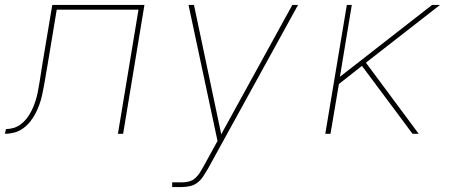

<svg xmlns="http://www.w3.org/2000/svg" viewBox="-52 -540 1872 775"><path d="M-32 0 -28 -19Q-13 -19 2.5 -23.5Q18 -28 31.5 -38Q45 -48 55.5 -61.5Q66 -75 73.5 -89.5Q81 -104 86.5 -119Q92 -134 96 -149Q100 -164 102.5 -179.5Q105 -195 108 -211Q111 -228 113.5 -245.5Q116 -263 119 -281L159 -520H531L445 0H424L507 -501H177L140 -278Q138 -266 136 -255Q134 -244 132 -232Q132 -232 132 -232Q132 -232 132 -232V-231Q129 -213 125.5 -194Q122 -175 118 -156.5Q114 -138 107.5 -119.5Q101 -101 92 -83.5Q83 -66 70.5 -50Q58 -34 41.5 -22Q25 -10 6 -5Q-13 0 -32 0Z M643 215V196H683Q697 196 711 192.5Q725 189 736 179Q747 169 755 156.5Q763 144 770 131L826 29L709 -520H731L841 2L1128 -520H1151L788 140Q779 155 769.5 170Q760 185 746.5 196Q733 207 716 211Q699 215 683 215Z M1261 0 1348 -520H1368L1320 -230L1692 -520H1724L1425 -287L1638 0H1613L1544 -93L1409 -274L1316 -201L1282 0Z"/></svg>

Font: Iosevka SS04 Th Ex Obl
Style: Regular
Weight: 100
Width: 7
Italic angle: -9°
Monospace: yes
Designer: Belleve Invis
Foundry: Belleve Invis
Version: Version 19.0.0; ttfautohint (v1.8.4)